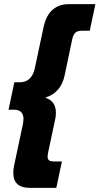

<svg xmlns="http://www.w3.org/2000/svg" viewBox="-20 -807 479 924"><path d="M44 25Q44 6 48 -11L91 -213Q93 -229 93 -234Q93 -279 47 -279H21L49 -411H75Q104 -411 122 -428Q140 -445 147 -476L190 -678Q202 -733 233 -760Q264 -787 310 -787H439L412 -659H373Q353 -659 343 -650Q333 -641 328 -620L291 -444Q273 -361 200 -338V-336Q249 -320 249 -264Q249 -246 245 -230L211 -70Q209 -58 209 -54Q209 -41 216 -35.5Q223 -30 239 -30H278L251 97H122Q84 97 64 79Q44 61 44 25Z"/></svg>

Font: Prompt Semibold
Style: Italic
Weight: 600
Italic angle: -12°
Designer: Katatrad Team
Foundry: CadsonDemak
Version: Version 1.000